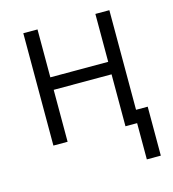

<svg xmlns="http://www.w3.org/2000/svg" viewBox="-105 -617 787 875"><g transform="rotate(-15 288.0 -179.5)"><path d="M546 171V-60H491V-530H425V-304H152V-530H85V0H152V-245H425V0H480V171Z"/></g></svg>

Font: Iosevka Sparkle Light
Style: Regular
Weight: 300
Designer: Belleve Invis
Foundry: Belleve Invis
Version: Version 4.5.0; ttfautohint (v1.8.3)